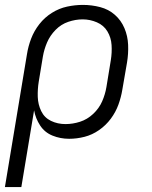

<svg xmlns="http://www.w3.org/2000/svg" viewBox="-25 -558 621 783"><path d="M-5 205H62L114 -108Q120 -75 138.5 -46.5Q157 -18 189 -5Q221 8 257 8Q288 8 319.5 0Q351 -8 379 -27.5Q407 -47 427 -74Q447 -101 458 -131.5Q469 -162 474 -193L493 -303Q499 -339 497.5 -375Q496 -411 482.5 -443Q469 -475 443.5 -497.5Q418 -520 383.5 -529Q349 -538 313 -538Q281 -538 248.5 -531Q216 -524 186.5 -505.5Q157 -487 135.5 -459.5Q114 -432 102 -400.5Q90 -369 85 -337ZM242 -52Q210 -52 183 -65Q156 -78 143 -105Q130 -132 129 -163Q128 -194 133 -225L150 -328Q155 -357 167 -385Q179 -413 201.5 -436Q224 -459 253.5 -469Q283 -479 312 -479Q342 -479 370 -467Q398 -455 413 -430Q428 -405 430 -374.5Q432 -344 427 -313L409 -203Q404 -173 391.5 -144.5Q379 -116 355 -93.5Q331 -71 301.5 -61.5Q272 -52 242 -52Z"/></svg>

Font: Iosevka Sparkle Light Oblique
Style: Regular
Weight: 300
Italic angle: -9°
Designer: Belleve Invis
Foundry: Belleve Invis
Version: Version 4.5.0; ttfautohint (v1.8.3)